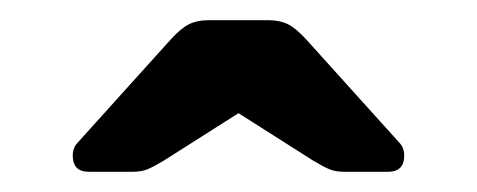

<svg xmlns="http://www.w3.org/2000/svg" viewBox="-20 -765 472 190"><path d="M283 -726 375 -624Q380 -619 380 -611Q380 -595 364 -595H321Q312 -595 306 -597.5Q300 -600 290 -606L216 -653L142 -606Q132 -600 126 -597.5Q120 -595 111 -595H68Q52 -595 52 -611Q52 -619 57 -624L149 -726Q159 -737 167 -741Q175 -745 186 -745H246Q257 -745 265 -741Q273 -737 283 -726Z"/></svg>

Font: Hezaedrus Medium
Style: Regular
Weight: 500
Designer: Hubert & Fischer
Foundry: Hubert & Fischer
Version: Version 1.10;September 3, 2019;FontCreator 11.5.0.2425 64-bi